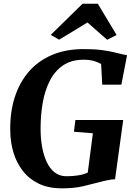

<svg xmlns="http://www.w3.org/2000/svg" viewBox="-20 -1020 734 1048"><path d="M317.5 8Q244 8 191 -17.8Q138 -43.5 104 -87.8Q70 -132 53.2 -188.2Q36.5 -244.5 36 -305.5Q34 -405.5 60 -487.5Q86 -569.5 137.2 -628.8Q188.5 -688 263.8 -720Q339 -752 436.5 -752Q495 -752 533.2 -747Q571.5 -742 597.5 -735.8Q623.5 -729.5 644 -724.5Q651.5 -723 658.8 -721.5Q666 -720 673.5 -718.5L642.5 -558H538L532 -670.5Q514.5 -681 491.5 -687.5Q468.5 -694 436.5 -694Q370 -694 324.8 -663.5Q279.5 -633 252.2 -579.8Q225 -526.5 213.2 -459Q201.5 -391.5 201.5 -317Q201.5 -265.5 209.8 -218.8Q218 -172 235 -135.8Q252 -99.5 278.8 -78.8Q305.5 -58 342.5 -58Q377 -58 407 -62.8Q437 -67.5 459 -78L487 -292.5L383.5 -301L391.5 -365H652.5L608 -41.5Q592.5 -41.5 567.8 -36.5Q543 -31.5 521.5 -25.5Q480 -14.5 432.2 -3.2Q384.5 8 317.5 8ZM257 -829.5 430.5 -999.5H514L616.5 -829L565 -803Q538 -826.5 511 -850.2Q484 -874 457.5 -897.5Q419 -873.5 380 -850Q341 -826.5 302.5 -803.5Z"/></svg>

Font: Merriweather 28pt ExtraBold
Style: Italic
Weight: 800
Italic angle: -7.8°
Version: Version 2.101